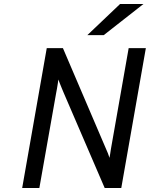

<svg xmlns="http://www.w3.org/2000/svg" viewBox="-20 -941 750 961"><path d="M91 0 214 -700H295L511 -195Q515 -187 520.5 -172.8Q526 -158.5 528 -151Q529.5 -158.5 531.5 -171Q533.5 -183.5 535 -194L624 -700H710L587 0H504L299 -476Q296 -483 290.2 -497Q284.5 -511 279.2 -524.2Q274 -537.5 272 -543Q271.5 -537.5 269.5 -524Q267.5 -510.5 265 -496.5Q262.5 -482.5 261 -475L177 0ZM417 -765 581 -921H698L499 -765Z"/></svg>

Font: Overpass
Style: Italic
Weight: 400
Italic angle: -10°
Designer: Delve Withrington, Dave Bailey, Thomas Jockin
Foundry: Delve Fonts LLC
Version: Version 4.000